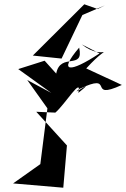

<svg xmlns="http://www.w3.org/2000/svg" viewBox="-20 -778 588 895"><path d="M444 -529C305 -437 248 -438 349 -556C373 -449 261 -536 242 -435L188 -495L65 -456L219 -345L107 -405L201 -273L168 -13L41 77L275 97L292 -100L149 -257L238 -253C283 -291 364 -426 345 -345C443 -424 300 -322 347 -362C525 -447 380 -305 548 -382L382 -459C512 -601 473 -483 361 -571ZM373 -758 133 -519 267 -505 364 -708 469 -753 435 -736Z"/></svg>

Font: Asimov Silicon
Style: Regular
Weight: 400
Designer: Google
Version: Version 2.000980; 2014